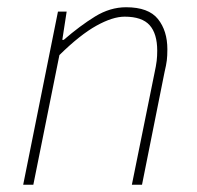

<svg xmlns="http://www.w3.org/2000/svg" viewBox="-20 -510 544 530"><path d="M44 0 140 -478H164L152 -400H156Q201 -439 242.5 -464.5Q284 -490 328 -490Q390 -490 416 -457.5Q442 -425 442 -374Q442 -356 440.5 -343.5Q439 -331 434 -310L372 0H344L406 -306Q411 -329 412.5 -342Q414 -355 414 -370Q414 -417 393 -440.5Q372 -464 324 -464Q291 -464 246 -439Q201 -414 144 -358L72 0Z"/></svg>

Font: TypoPRO Source Sans Pro
Style: Italic
Weight: 200
Italic angle: -11°
Designer: Paul D. Hunt
Foundry: Adobe Systems Incorporated
Version: Version 1.075;PS 2.000;hotconv 1.0.86;makeotf.lib2.5.63406